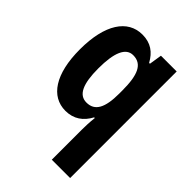

<svg xmlns="http://www.w3.org/2000/svg" viewBox="-230 -657 1000 1000"><g transform="rotate(45 269.5 -157.5)"><path d="M342 240H477V-545H361L350 -475H344C316 -526 277 -555 215 -555C107 -555 39 -454 39 -270C39 -89 106 10 212 10C273 10 315 -21 342 -72H347C343 -36 342 -5 342 19ZM259 -98C203 -98 177 -153 177 -268C177 -384 203 -445 257 -445C323 -445 347 -389 347 -274V-252C347 -148 321 -98 259 -98Z"/></g></svg>

Font: Noto Sans Display SemiCondensed
Style: Bold
Weight: 700
Width: 4
Designer: Monotype Design Team
Foundry: Monotype Imaging Inc.
Version: Version 1.900